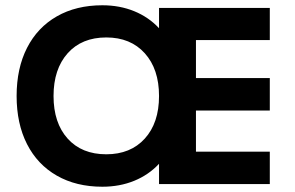

<svg xmlns="http://www.w3.org/2000/svg" viewBox="-20 -698 1119 728"><path d="M583 -591V-668H1003V-546H723V-402H1003V-279H723V-123H1003V0H583V-77Q544 -35 489 -12.5Q434 10 368 10Q269 10 195.5 -32Q122 -74 82.5 -151.5Q43 -229 43 -334Q43 -439 82.5 -516.5Q122 -594 195.5 -636Q269 -678 368 -678Q434 -678 489 -655.5Q544 -633 583 -591ZM583 -334Q583 -436 529 -496Q475 -556 383 -556Q290 -556 236.5 -496Q183 -436 183 -334Q183 -232 236.5 -172.5Q290 -113 383 -113Q475 -113 529 -172.5Q583 -232 583 -334Z"/></svg>

Font: Madhuban SemiBold
Style: Regular
Weight: 600
Designer: jaikishan Patel
Foundry: MagicType
Version: Version 1.000